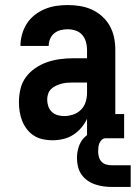

<svg xmlns="http://www.w3.org/2000/svg" viewBox="-20 -548 540 761"><path d="M188 8Q169 8 150 4Q131 0 115 -10Q99 -20 87 -35.5Q75 -51 68 -68.5Q61 -86 58 -105Q55 -124 55 -143Q55 -169 61 -195Q67 -221 82.5 -242Q98 -263 120 -278Q142 -293 166.5 -301.5Q191 -310 217 -313.5Q243 -317 269 -317H325V-351Q325 -367 320.5 -382.5Q316 -398 305.5 -410Q295 -422 279.5 -427Q264 -432 248 -432Q234 -432 220 -428.5Q206 -425 195 -416Q184 -407 178.5 -393.5Q173 -380 173 -366H61Q61 -389 67.5 -412Q74 -435 86.5 -454.5Q99 -474 117.5 -488.5Q136 -503 157.5 -512Q179 -521 202 -524.5Q225 -528 248 -528Q273 -528 297.5 -524Q322 -520 344 -510Q366 -500 384.5 -483.5Q403 -467 415 -445.5Q427 -424 432 -400Q437 -376 437 -351V-96H472V0H325V-77Q316 -58 302 -41.5Q288 -25 270 -13.5Q252 -2 230.5 3Q209 8 188 8ZM234 -88Q252 -88 270 -94Q288 -100 301 -113Q314 -126 319.5 -144Q325 -162 325 -180V-221H269Q257 -221 245.5 -220Q234 -219 223 -216Q212 -213 201.5 -208Q191 -203 183 -195.5Q175 -188 171 -176.5Q167 -165 167 -154Q167 -141 171 -128Q175 -115 184.5 -105.5Q194 -96 207 -92Q220 -88 234 -88ZM423 193Q406 193 389 190.5Q372 188 356 182.5Q340 177 326 167Q312 157 302.5 143Q293 129 289 112Q285 95 285 78Q285 56 292 34Q299 12 315 -4Q331 -20 353.5 -26.5Q376 -33 398 -33V0Q390 0 383.5 6Q377 12 374 19.5Q371 27 370 35Q369 43 369 52Q369 63 372 74Q375 85 382.5 93Q390 101 401 104Q412 107 423 107H498V193Z"/></svg>

Font: Iosevka Gothic
Style: Bold
Weight: 700
Monospace: yes
Designer: Belleve Invis
Foundry: Belleve Invis
Version: Version 15.5.1; ttfautohint (v1.8.4)